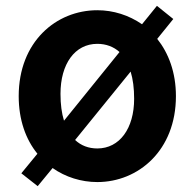

<svg xmlns="http://www.w3.org/2000/svg" viewBox="-20 -609 666 657"><path d="M109 28 160 -34C204 -3 258 14 313 14C453 14 582 -94 582 -280C582 -361 557 -427 518 -476L573 -544L517 -589L466 -526C421 -557 368 -574 313 -574C172 -574 44 -466 44 -280C44 -199 68 -132 108 -83L53 -16ZM313 -101C283 -101 257 -111 237 -130L427 -364C435 -338 439 -307 439 -271C439 -169 389 -101 313 -101ZM199 -196C191 -222 187 -252 187 -288C187 -390 236 -459 313 -459C343 -459 369 -449 389 -431Z"/></svg>

Font: Noto Sans JP
Style: Bold
Weight: 700
Designer: Ryoko NISHIZUKA 西塚涼子 (kana, bopomofo & ideographs); Paul D. Hunt (Latin, Greek & Cyrillic); Sandoll Communications 산돌커뮤니
Foundry: Adobe
Version: Version 2.004;hotconv 1.0.118;makeotfexe 2.5.65603